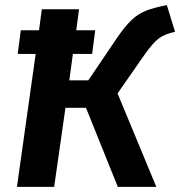

<svg xmlns="http://www.w3.org/2000/svg" viewBox="-20 -728 702 748"><path d="M438 -364 589 0H439L315 -308H235L191 0H46L119 -518H49L61 -610H132L143 -692H288L277 -610H351L339 -518H264L250 -415H324L435 -579Q467 -626 492.5 -650Q518 -674 548 -686Q578 -698 630 -708L662 -604Q623 -596 599.5 -579Q576 -562 541 -512Z"/></svg>

Font: Fira Sans SemiBold
Style: Italic
Weight: 600
Italic angle: -8°
Designer: bBox Type GmbH & Carrois Corporate GbR & Edenspiekermann AG
Foundry: bBox Type GmbH & Carrois Corporate GbR & Edenspiekermann AG
Version: Version 4.301